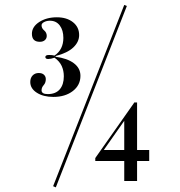

<svg xmlns="http://www.w3.org/2000/svg" viewBox="-20 -705 745 796"><path d="M505.9 -680.2 211.4 71.8 200.2 66.9 495.1 -684.6ZM201.2 -303.2Q159.7 -303.2 132.6 -320.6Q105.5 -337.9 105.5 -365.2Q105.5 -381.8 115.2 -392.1Q125 -402.3 140.6 -402.3Q154.8 -402.3 162.4 -395Q169.9 -387.7 169.9 -377Q169.9 -361.8 161.1 -352.1Q152.3 -342.3 152.3 -330.6Q152.3 -314.9 178.2 -314.9Q210.9 -314.9 227.8 -334.7Q244.6 -354.5 244.6 -388.7Q244.6 -412.1 235.8 -431.4Q227.1 -450.7 206.1 -465.8Q190.9 -460.4 179.7 -460.4Q168 -460.4 168 -468.8Q168 -477.1 183.6 -477.1Q196.3 -477.1 206.1 -474.6Q242.7 -499.5 242.7 -547.9Q242.7 -579.6 227.8 -599.4Q212.9 -619.1 187 -619.1Q173.3 -619.1 162.8 -613.5Q152.3 -607.9 152.3 -600.1Q152.3 -587.9 163.1 -578.9Q173.8 -569.8 173.8 -556.2Q173.8 -545.4 166 -538.6Q158.2 -531.7 145 -531.7Q112.3 -531.7 112.3 -564.9Q112.3 -593.8 142.3 -613.5Q172.4 -633.3 215.8 -633.3Q256.8 -633.3 282.5 -613Q308.1 -592.8 308.1 -559.6Q308.1 -531.2 283.9 -508.3Q259.8 -485.4 210.4 -472.7V-469.7Q258.8 -463.4 286.1 -442.9Q313.5 -422.4 313.5 -390.6Q313.5 -352.1 282 -327.6Q250.5 -303.2 201.2 -303.2ZM548.3 45.4H495.1V-37.6H375V-49.8L533.7 -275.4L536.6 -280.3H548.3V-83H598.6V-37.6H548.3ZM410.2 -83H495.1V-204.1Z"/></svg>

Font: Bacasime Antique
Style: Regular
Weight: 400
Designer: The DocRepair Project, Claus Eggers Sørensen
Foundry: Google
Version: Version 2.000